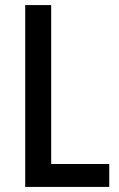

<svg xmlns="http://www.w3.org/2000/svg" viewBox="-20 -785 469 754"><path d="M79 -51V-765H181V-141H409V-51Z"/></svg>

Font: Noto Sans Tamil UI Condensed Medium
Style: Regular
Weight: 500
Width: 3
Designer: Jelle Bosma - Monotype Design Team
Foundry: Monotype Imaging Inc.
Version: Version 2.004; ttfautohint (v1.8.4.7-5d5b)